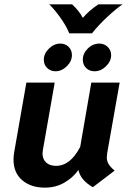

<svg xmlns="http://www.w3.org/2000/svg" viewBox="-20 -849 601 881"><path d="M470 -127Q470 -110 478.5 -96Q487 -82 506 -66L406 10Q349 -23 340 -69Q314 -33 274.5 -10.5Q235 12 186 12Q122 12 82 -22Q42 -56 42 -117Q42 -132 45 -150L101 -470H231L177 -162Q175 -150 175 -146Q175 -119 191.5 -103.5Q208 -88 237 -88Q303 -88 348 -175L399 -470H529L472 -147Q470 -133 470 -127ZM206 -829H311Q344 -798 360 -767Q387 -799 431 -829H542Q514 -810 473 -772Q432 -734 402 -696H298Q282 -734 254.5 -771.5Q227 -809 206 -829ZM181 -575Q181 -603 204.5 -626Q228 -649 257 -649Q280 -649 295 -634Q310 -619 310 -596Q310 -568 286.5 -545Q263 -522 235 -522Q212 -522 196.5 -537Q181 -552 181 -575ZM360 -575Q360 -604 383 -626.5Q406 -649 436 -649Q459 -649 474.5 -633.5Q490 -618 490 -596Q490 -568 466.5 -545Q443 -522 414 -522Q390 -522 375 -537Q360 -552 360 -575Z"/></svg>

Font: KoHo
Style: Bold Italic
Weight: 700
Italic angle: -10°
Version: Version 1.000; ttfautohint (v1.6)